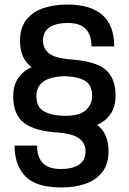

<svg xmlns="http://www.w3.org/2000/svg" viewBox="-20 -812 566 844"><path d="M251 12Q138 12 91 -37.5Q44 -87 44 -172H143Q143 -69 247 -69Q298 -69 327 -88Q356 -107 356 -146Q356 -180 330.5 -201.5Q305 -223 239 -229Q134 -235 86 -271.5Q38 -308 38 -389Q38 -479 119 -517Q68 -554 68 -633Q68 -689 95.5 -724.5Q123 -760 170 -776Q217 -792 275 -792Q482 -792 482 -608H382Q382 -711 279 -711Q227 -711 198 -692Q169 -673 169 -634Q169 -599 194.5 -578Q220 -557 287 -551Q397 -544 442.5 -507Q488 -470 488 -391Q488 -300 407 -263Q457 -226 457 -147Q457 -91 429.5 -55.5Q402 -20 355.5 -4Q309 12 251 12ZM269 -303Q331 -303 358 -328.5Q385 -354 385 -390Q385 -434 358.5 -453.5Q332 -473 273 -477Q140 -477 140 -390Q140 -346 167 -327Q200 -303 269 -303Z"/></svg>

Font: Tanohe Sans Medium
Style: Regular
Weight: 500
Designer: Village Type and Design LLC
Foundry: Cooper Hewitt Smithsonian Design Museum
Version: Version 1.00;September 29, 2021;FontCreator 13.0.0.2655 64-b